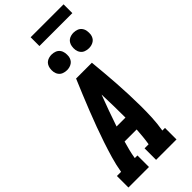

<svg xmlns="http://www.w3.org/2000/svg" viewBox="-364 -1183 1237 1237"><g transform="rotate(-45 254.5 -565.0)"><path d="M-15 0V-105H23Q32 -159 47.5 -212Q63 -265 80.5 -317.5Q98 -370 117.5 -422.5Q137 -475 157.5 -527Q178 -579 199.5 -631Q221 -683 243 -735H387Q392 -683 396.5 -631Q401 -579 404.5 -527Q408 -475 410 -422.5Q412 -370 412.5 -317.5Q413 -265 410.5 -211.5Q408 -158 399 -105H423V0H237V-105H274Q279 -135 282 -166Q285 -197 287 -227H177Q168 -197 160.5 -166.5Q153 -136 148 -105H172V0ZM290 -332Q290 -386 289 -439.5Q288 -493 286 -546Q266 -493 246.5 -439.5Q227 -386 209 -332ZM440 -814Q423 -814 407.5 -820Q392 -826 382.5 -839Q373 -852 370.5 -868.5Q368 -885 371 -902Q373 -914 379 -925Q385 -936 395 -943Q405 -950 417 -953Q429 -956 440 -956Q457 -956 472.5 -950Q488 -944 497.5 -931Q507 -918 509.5 -901.5Q512 -885 510 -868Q508 -856 502 -845Q496 -834 485.5 -827Q475 -820 463.5 -817Q452 -814 440 -814ZM240 -814Q223 -814 207.5 -820Q192 -826 182.5 -839Q173 -852 170.5 -868.5Q168 -885 171 -902Q173 -914 179 -925Q185 -936 195 -943Q205 -950 217 -953Q229 -956 240 -956Q257 -956 272.5 -950Q288 -944 297.5 -931Q307 -918 309.5 -901.5Q312 -885 310 -868Q308 -856 302 -845Q296 -834 285.5 -827Q275 -820 263.5 -817Q252 -814 240 -814ZM224 -1050V-1130H524V-1050Z"/></g></svg>

Font: Iosevka Curly Slab XBdObl
Style: Regular
Weight: 800
Italic angle: -9°
Monospace: yes
Designer: Belleve Invis
Foundry: Belleve Invis
Version: Version 11.1.0; ttfautohint (v1.8.3)